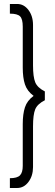

<svg xmlns="http://www.w3.org/2000/svg" viewBox="-20 -750 277 968"><path d="M29.8 197.8V148.4Q66.9 148.4 80.8 134Q94.7 119.6 94.7 86.4V-124.5Q94.7 -174.8 105.7 -208.7Q116.7 -242.7 149.4 -266.6Q116.7 -291 105.7 -324.7Q94.7 -358.4 94.7 -408.7V-615.7Q94.7 -654.3 81.1 -667.7Q67.4 -681.2 29.8 -681.2V-730H66.4Q100.6 -730 123.5 -699.5Q146.5 -668.9 146.5 -624V-420.4Q146.5 -362.8 157.5 -335.4Q168.5 -308.1 206.1 -289.1V-244.6Q168.5 -225.6 157.5 -198.7Q146.5 -171.9 146.5 -112.8V92.3Q146.5 136.7 123.5 167.2Q100.6 197.8 66.4 197.8Z"/></svg>

Font: Now
Style: Regular
Weight: 400
Designer: Alfredo Marco Pradil
Foundry: Alfredo Marco Pradil
Version: Version 1.200;hotconv 1.0.109;makeotfexe 2.5.65596